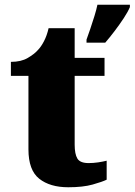

<svg xmlns="http://www.w3.org/2000/svg" viewBox="-20 -780 568 810"><path d="M268 10Q191 10 145.5 -26Q100 -62 100 -150V-460H26V-519Q69 -519 97 -535.5Q125 -552 139 -568Q153 -582 165.5 -606Q178 -630 185 -661H295V-536H421V-460H295V-170Q295 -130 306.5 -111Q318 -92 354 -92Q374 -92 394 -95Q414 -98 430 -102V-22Q412 -13 371 -1.5Q330 10 268 10ZM345 -613Q352 -632 361 -658.5Q370 -685 378.5 -712.5Q387 -740 391 -760H528V-750Q519 -729 501.5 -702.5Q484 -676 463.5 -649Q443 -622 424 -600H345Z"/></svg>

Font: Noto Serif Tamil Black
Style: Italic
Weight: 900
Italic angle: -12°
Designer: Indian Type Foundry, Tom Grace, and the Monotype Design Team
Foundry: Monotype Imaging Inc.
Version: Version 2.003; ttfautohint (v1.8.4.7-5d5b)